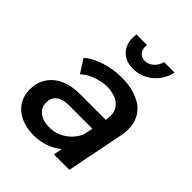

<svg xmlns="http://www.w3.org/2000/svg" viewBox="-209 -873 1003 1003"><g transform="rotate(45 293.0 -371.5)"><path d="M352.5 0 362.5 -49Q333 -24 292.2 -9.5Q251.5 5 206.5 5Q174.5 5 141.8 -3.5Q109 -12 82.8 -30.8Q56.5 -49.5 40 -79.5Q23.5 -109.5 23.5 -152.5Q23.5 -194.5 39.8 -225.8Q56 -257 83.2 -277.8Q110.5 -298.5 146 -308.8Q181.5 -319 220.5 -319H416L417 -323Q420 -336.5 420 -350Q420 -378 409 -396.5Q398 -415 380.8 -426.2Q363.5 -437.5 342 -442.2Q320.5 -447 300 -447Q280 -447 259.2 -443Q238.5 -439 219 -431.8Q199.5 -424.5 182.8 -414.5Q166 -404.5 153 -392L106 -466Q122.5 -481.5 146.2 -494.2Q170 -507 198 -516Q226 -525 257 -530Q288 -535 319.5 -535Q343 -535 368 -531.8Q393 -528.5 417 -521Q441 -513.5 462.5 -501Q484 -488.5 500.2 -469.5Q516.5 -450.5 526 -425Q535.5 -399.5 535.5 -365.5Q535.5 -356.5 534.8 -345.8Q534 -335 531.5 -324L467 0ZM236 -82.5Q260 -82.5 283 -89.5Q306 -96.5 326 -109.5Q346 -122.5 361.8 -140.8Q377.5 -159 387.5 -181V-176L400 -237H225.5Q206.5 -237 189.8 -233.2Q173 -229.5 160.2 -220.8Q147.5 -212 140 -198.2Q132.5 -184.5 132.5 -164Q132.5 -139.5 142.8 -123.8Q153 -108 168.5 -98.8Q184 -89.5 202.2 -86Q220.5 -82.5 236 -82.5ZM293 -748Q288.5 -718.5 302.5 -699.8Q316.5 -681 343 -681Q369.5 -681 390.5 -699.8Q411.5 -718.5 419 -748H497Q490 -716.5 474 -690.8Q458 -665 435.8 -646.5Q413.5 -628 386.2 -618Q359 -608 329 -608Q299 -608 275.5 -618Q252 -628 237 -646.5Q222 -665 216 -690.8Q210 -716.5 215 -748Z"/></g></svg>

Font: Argentum Sans
Style: Italic
Weight: 400
Italic angle: -11.3099°
Designer: Julieta Ulanovsky, Owen Earl, Rasmus Andersson, Cristiano Sobral
Foundry: The Argentum Sans Project Authors
Version: Version 3.131; ttfautohint (v1.8.4.7-5d5b-dirty)